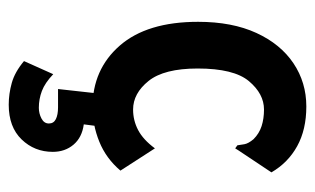

<svg xmlns="http://www.w3.org/2000/svg" viewBox="-161 -358 722 440"><g transform="rotate(90 200.0 -138.0)"><path d="M226 11Q139 11 84.5 -51.5Q30 -114 30 -231Q30 -309 55.5 -364.5Q81 -420 125 -449.5Q169 -479 224 -479Q277 -479 315 -458Q353 -437 375 -399L325 -324L320 -316L313 -321Q312 -328 310.5 -337Q309 -346 299 -358Q286 -371 269 -376.5Q252 -382 231 -382Q195 -382 166 -347.5Q137 -313 137 -230Q137 -153 165.5 -117.5Q194 -82 231 -82Q256 -82 278 -93.5Q300 -105 320 -132L371 -53Q343 -20 304.5 -4.5Q266 11 226 11ZM220 203Q195 203 170 196Q145 189 120 168L150 101Q170 120 188.5 127Q207 134 227 134Q240 134 251.5 128Q263 122 263 111Q263 100 253 95Q243 90 226 90H184L194 0H269L265 31Q295 35 311.5 54.5Q328 74 328 102Q328 144 299.5 173.5Q271 203 220 203Z"/></g></svg>

Font: Inconsolata Condensed ExtraBold
Style: Regular
Weight: 800
Width: 3
Monospace: yes
Designer: Raph Levien, Cyreal, Brenton Simpson
Foundry: Raph Levien, Cyreal, Google
Version: Version 3.001; ttfautohint (v1.8.2.53-6de2)